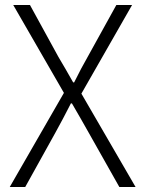

<svg xmlns="http://www.w3.org/2000/svg" viewBox="-20 -749 581 769"><path d="M19 0H81L202 -218C222 -254 241 -290 264 -335H268C294 -290 315 -254 335 -218L458 0H523L306 -374L509 -729H446L331 -521C312 -488 298 -461 277 -419H273C249 -461 234 -488 214 -521L100 -729H33L236 -377Z"/></svg>

Font: GenYoGothic2 TW L
Style: Regular
Weight: 300
Version: Version 2.100;PS 2.1;hotconv 16.6.51;makeotf.lib2.5.65220 DE